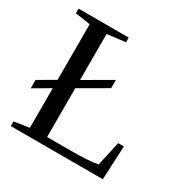

<svg xmlns="http://www.w3.org/2000/svg" viewBox="-150 -791 911 927"><g transform="rotate(30 305.5 -327.5)"><path d="M21 -252.9 112.8 -306.2V-616.2L28.8 -628.9V-654.8H308.1V-628.9L207 -616.2V-359.9L356.9 -446.8V-400.9L207 -314V-42H335.9Q439.9 -42 488.8 -51.8L519 -188H550.8L542 0H28.8V-25.9L112.8 -39.1V-259.8L21 -206.1Z"/></g></svg>

Font: Times New Roman
Style: Regular
Weight: 400
Designer: Steve Matteson
Foundry: Ascender Corporation
Version: Version 2.00.3